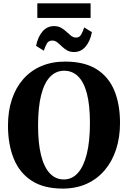

<svg xmlns="http://www.w3.org/2000/svg" viewBox="-20 -1123 770 1155"><path d="M360 11.5Q244 12 170.5 -35.8Q97 -83.5 62.5 -169.2Q28 -255 28 -367.5Q28 -454.5 51.5 -525.2Q75 -596 119.8 -647Q164.5 -698 228.2 -725.2Q292 -752.5 372 -752.5Q488 -752.5 560.8 -706.8Q633.5 -661 667.8 -578.2Q702 -495.5 702 -383.5Q702 -297 678.5 -224.8Q655 -152.5 610.5 -99.8Q566 -47 502.8 -18Q439.5 11 360 11.5ZM364 -43.5Q413 -43.5 448 -82Q483 -120.5 502 -196.2Q521 -272 521 -383Q521 -490 503 -559.5Q485 -629 450.2 -663.2Q415.5 -697.5 366 -697.5Q317 -697.5 281.8 -661.5Q246.5 -625.5 227.8 -552.2Q209 -479 209 -368Q209 -261 227 -189Q245 -117 279.8 -80.2Q314.5 -43.5 364 -43.5ZM426 -810Q400.5 -810 382.8 -820.5Q365 -831 351.2 -844.5Q337.5 -858 324.2 -868.5Q311 -879 294 -879Q273 -879 262.5 -862Q252 -845 243.5 -818L197 -847Q208 -902 236 -934Q264 -966 304.5 -966Q330 -966 347.8 -955.8Q365.5 -945.5 379.8 -932Q394 -918.5 407.2 -908Q420.5 -897.5 436.5 -897Q457 -896.5 467.5 -913.8Q478 -931 486.5 -958L533 -929.5Q522 -874 494.2 -842Q466.5 -810 426 -810ZM525 -1103V-1015H204.5V-1103Z"/></svg>

Font: Merriweather 48pt ExtraBold
Style: Regular
Weight: 800
Version: Version 2.100